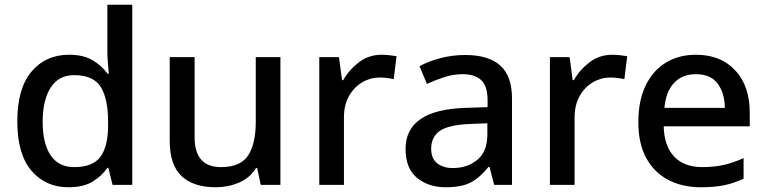

<svg xmlns="http://www.w3.org/2000/svg" viewBox="-20 -780 3233 810"><path d="M269 10Q172 10 112.5 -60Q53 -130 53 -268Q53 -407 113 -478Q173 -549 271 -549Q332 -549 370.5 -526Q409 -503 434 -469H439Q438 -483 435.5 -510.5Q433 -538 433 -557V-760H538V0H455L437 -72H433Q409 -37 370 -13.5Q331 10 269 10ZM293 -75Q372 -75 404 -119Q436 -163 436 -251V-267Q436 -362 405.5 -412.5Q375 -463 292 -463Q227 -463 193.5 -410Q160 -357 160 -266Q160 -175 193.5 -125Q227 -75 293 -75Z M1163 -539V0H1080L1065 -71H1060Q1034 -29 988 -9.5Q942 10 890 10Q796 10 746 -37Q696 -84 696 -186V-539H801V-201Q801 -75 912 -75Q995 -75 1027 -124.5Q1059 -174 1059 -266V-539Z M1590 -549Q1606 -549 1623 -547Q1640 -545 1653 -543L1641 -446Q1628 -449 1612.5 -451Q1597 -453 1582 -453Q1543 -453 1508.5 -433Q1474 -413 1452.5 -375Q1431 -337 1431 -284V0H1327V-539H1410L1423 -442H1428Q1453 -486 1494.5 -517.5Q1536 -549 1590 -549Z M1943 -548Q2041 -548 2090.5 -503.5Q2140 -459 2140 -365V0H2065L2045 -76H2041Q2005 -31 1966.5 -10.5Q1928 10 1860 10Q1788 10 1739.5 -29.5Q1691 -69 1691 -152Q1691 -234 1754 -277.5Q1817 -321 1946 -325L2037 -328V-356Q2037 -418 2009.5 -442.5Q1982 -467 1933 -467Q1892 -467 1854 -454.5Q1816 -442 1781 -426L1750 -501Q1787 -521 1837 -534.5Q1887 -548 1943 -548ZM1963 -257Q1870 -253 1834.5 -227Q1799 -201 1799 -153Q1799 -111 1824.5 -91Q1850 -71 1890 -71Q1952 -71 1994 -106Q2036 -141 2036 -212V-260Z M2563 -549Q2579 -549 2596 -547Q2613 -545 2626 -543L2614 -446Q2601 -449 2585.5 -451Q2570 -453 2555 -453Q2516 -453 2481.5 -433Q2447 -413 2425.5 -375Q2404 -337 2404 -284V0H2300V-539H2383L2396 -442H2401Q2426 -486 2467.5 -517.5Q2509 -549 2563 -549Z M2916 -549Q3021 -549 3082 -483Q3143 -417 3143 -305V-247H2780Q2782 -164 2824 -119.5Q2866 -75 2943 -75Q2994 -75 3034.5 -84.5Q3075 -94 3117 -113V-26Q3076 -7 3035 1.5Q2994 10 2936 10Q2859 10 2799.5 -21Q2740 -52 2706.5 -113Q2673 -174 2673 -265Q2673 -355 2703.5 -418.5Q2734 -482 2788.5 -515.5Q2843 -549 2916 -549ZM2916 -467Q2858 -467 2823.5 -430Q2789 -393 2783 -325H3038Q3037 -388 3007.5 -427.5Q2978 -467 2916 -467Z"/></svg>

Font: Noto Sans Syriac Medium
Style: Regular
Weight: 500
Designer: Patrick Giasson and the Monotype Design Team
Foundry: Monotype Imaging Inc.
Version: Version 3.000; ttfautohint (v1.8.4.7-5d5b)